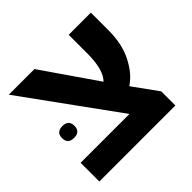

<svg xmlns="http://www.w3.org/2000/svg" viewBox="-150 -762 921 921"><g transform="rotate(-45 310.5 -301.0)"><path d="M547.9 -95.7Q547.9 -72.3 547.9 0Q418.9 0 32.2 0Q32.2 -32.2 32.2 -127Q115.2 -127 363.3 -127Q277.3 -246.1 19.5 -601.6Q63.5 -601.6 193.4 -601.6Q241.2 -532.2 384.8 -324.2Q425.8 -364.3 425.8 -475.6Q425.8 -517.6 425.8 -601.6Q463.9 -601.6 576.2 -601.6Q576.2 -572.3 576.2 -482.4Q576.2 -386.7 541 -320.3Q506.8 -253.9 457 -221.7Q487.3 -179.7 547.9 -95.7ZM52.7 -273.4Q52.7 -313.5 94.7 -313.5Q136.7 -313.5 136.7 -273.4Q136.7 -233.4 94.7 -233.4Q52.7 -233.4 52.7 -273.4Z"/></g></svg>

Font: Noto Sans Hebrew DECATHLON 
Style: Bold
Weight: 400
Designer: Monotype Design Team
Version: Version 2.000;GOOG;noto-fonts:20170220:a8a215d2e889